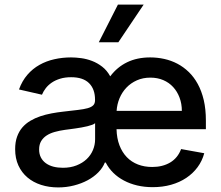

<svg xmlns="http://www.w3.org/2000/svg" viewBox="-20 -802 961 834"><path d="M45.8 -154.1Q45.8 -185 54.2 -208.3Q62.5 -231.5 77.2 -248.6Q92 -265.6 111.9 -277.3Q131.7 -289.1 155 -296.9Q178.3 -304.7 203.8 -309.5Q229.4 -314.3 255 -317.1Q291.9 -321.4 318 -324.4Q344.1 -327.4 360.6 -332Q377.1 -336.6 384.9 -344.5Q392.8 -352.3 392.8 -366.5V-369Q392.8 -415.1 366.7 -440.9Q340.6 -466.6 289.1 -466.6Q262.4 -466.6 241.5 -460.2Q220.5 -453.8 204.9 -443.2Q189.3 -432.5 178.8 -418.9Q168.3 -405.2 162.3 -390.6L62.5 -413.4Q76 -450.6 98.9 -477.1Q121.8 -503.6 151.5 -520.2Q181.1 -536.9 216.1 -544.7Q251.1 -552.6 288.4 -552.6Q308.6 -552.6 332.6 -549.4Q356.5 -546.2 379.8 -537.3Q403.1 -528.4 423.8 -512.4Q444.6 -496.4 458.8 -470.5Q489 -510.7 532.3 -531.6Q575.6 -552.6 632.5 -552.6Q663.4 -552.6 693.4 -546Q723.4 -539.4 750.2 -525.4Q777 -511.4 799.7 -489.5Q822.4 -467.7 839.1 -437.1Q855.8 -406.6 865.1 -367.2Q874.3 -327.8 874.3 -278.4V-240.8H486.2Q487.2 -201.3 498.9 -170.8Q510.7 -140.3 530.9 -119.3Q551.1 -98.4 579.2 -87.5Q607.2 -76.7 641 -76.7Q686.4 -76.7 719.3 -96.2Q752.1 -115.8 766.7 -154.5L867.2 -136.4Q858.3 -103 838.2 -75.8Q818.2 -48.7 789.2 -29.3Q760.3 -9.9 723.4 0.5Q686.4 11 643.1 11Q607.6 11 576 3.6Q544.4 -3.9 518.3 -17.8Q492.2 -31.6 472.1 -51.3Q452.1 -71 439.3 -95.9H435.4Q426.5 -73.2 407 -53.3Q387.4 -33.4 360.6 -19Q333.8 -4.6 301.1 3.7Q268.5 12.1 233 12.1Q192.8 12.1 158.6 1.1Q124.3 -9.9 99.3 -31.1Q74.2 -52.2 60 -83.1Q45.8 -114 45.8 -154.1ZM253.2 -73.2Q286.2 -73.2 312.3 -83.5Q338.4 -93.8 356.4 -110.8Q374.3 -127.8 383.7 -150.2Q393.1 -172.6 393.1 -196.7V-267Q389.2 -263.1 380.5 -259.9Q371.8 -256.7 359.9 -253.7Q348 -250.7 334.5 -248.4Q321 -246.1 307.7 -244.1Q294.4 -242.2 282.3 -240.6Q270.2 -239 261.7 -237.9Q238.6 -234.7 218.2 -229Q197.8 -223.4 182.7 -213.6Q167.6 -203.8 158.7 -188.9Q149.9 -174 149.9 -152.7Q149.9 -133.2 157.5 -118.3Q165.1 -103.3 179 -93.2Q192.8 -83.1 211.8 -78.1Q230.8 -73.2 253.2 -73.2ZM769.9 -320.3Q769.9 -351.6 759.9 -378Q750 -404.5 732.2 -423.8Q714.5 -443.2 689.3 -454Q664.1 -464.8 633.2 -464.8Q600.9 -464.8 574.6 -453.1Q548.3 -441.4 529.3 -421.5Q510.3 -401.6 499.3 -375.4Q488.3 -349.1 486.5 -320.3ZM409.1 -618.3 492.2 -782H604L494 -618.3Z"/></svg>

Font: Cannonade Med
Style: Regular
Weight: 500
Designer: Rasmus Andersson
Foundry: rsms
Version: Version 3.012;git-f93a4a705